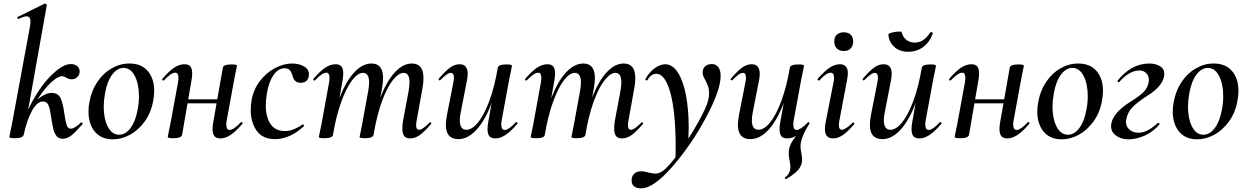

<svg xmlns="http://www.w3.org/2000/svg" viewBox="-20 -745 6790 1046"><path d="M31 1 35 -21Q45 -68 46 -74L143 -599Q146 -616 146 -627Q146 -642 141 -649Q136 -656 125 -656Q111 -656 81 -642H79Q76 -642 74.5 -647Q73 -652 77 -653L223 -725H225Q229 -725 232.5 -722Q236 -719 235 -717L109 -10Q104 8 61 8Q31 8 31 1ZM260 -98Q254 -145 245.5 -168.5Q237 -192 214 -192Q181 -192 153 -139Q125 -86 109 -10L92 -12Q109 -107 158 -196Q207 -285 265.5 -340.5Q324 -396 365 -396Q388 -396 401 -384.5Q414 -373 414 -355Q414 -339 402 -326Q390 -313 370 -313Q355 -313 339 -323Q337 -324 330.5 -327Q324 -330 317 -330Q302 -330 276.5 -311Q251 -292 222.5 -257Q194 -222 170 -177L153 -166Q177 -201 207 -220Q237 -239 261 -239Q297 -239 310.5 -209Q324 -179 331 -123Q337 -81 343.5 -62.5Q350 -44 367 -44Q377 -44 392 -54Q407 -64 420 -77Q421 -78 423 -78Q427 -78 429 -74.5Q431 -71 429 -68Q391 -25 368.5 -7Q346 11 321 11Q300 11 288 -4Q276 -19 271 -40Q266 -61 260 -98Z M462 -138Q462 -165 468 -193Q479 -252 510.5 -299Q542 -346 588 -372.5Q634 -399 685 -399Q750 -399 785 -358Q820 -317 820 -250Q820 -223 814 -193Q802 -129 767.5 -82Q733 -35 687.5 -10.5Q642 14 595 14Q531 14 496.5 -28Q462 -70 462 -138ZM730 -149Q737 -183 737 -221Q737 -287 714.5 -331Q692 -375 653 -375Q619 -375 591.5 -339Q564 -303 552 -236Q545 -194 545 -165Q545 -98 567.5 -54.5Q590 -11 629 -11Q664 -11 691.5 -48Q719 -85 730 -149Z M894 1 898 -21Q908 -68 909 -74L950 -297Q952 -306 952 -321Q952 -349 935 -349Q912 -349 873 -307Q872 -306 870 -306Q867 -306 864.5 -309.5Q862 -313 865 -316Q900 -357 928.5 -376Q957 -395 985 -395Q1007 -395 1017 -383Q1027 -371 1027 -346Q1027 -326 1023 -306L972 -10Q967 8 924 8Q894 8 894 1ZM968 -204H1207L1204 -182H965ZM1138 -41Q1138 -61 1142 -81L1194 -376Q1197 -394 1241 -394Q1271 -394 1271 -387L1267 -367Q1266 -360 1262 -343Q1258 -326 1256 -312L1215 -89Q1213 -80 1213 -66Q1213 -37 1231 -37Q1253 -37 1292 -79Q1293 -80 1295 -80Q1299 -80 1301 -76.5Q1303 -73 1300 -70Q1265 -29 1236.5 -10Q1208 9 1180 9Q1158 9 1148 -3.5Q1138 -16 1138 -41Z M1346 -146Q1346 -170 1351 -202Q1362 -260 1397 -305Q1432 -350 1479 -374.5Q1526 -399 1572 -399Q1608 -399 1635.5 -383.5Q1663 -368 1663 -340Q1663 -319 1651.5 -306.5Q1640 -294 1618 -294Q1598 -294 1587.5 -305Q1577 -316 1573 -335Q1568 -352 1559 -362.5Q1550 -373 1531 -373Q1495 -373 1469.5 -335.5Q1444 -298 1434 -236Q1428 -202 1428 -171Q1428 -107 1454 -69Q1480 -31 1533 -31Q1557 -31 1582.5 -41.5Q1608 -52 1628 -67H1629Q1632 -67 1635 -64Q1638 -61 1636 -58Q1598 -22 1557.5 -4.5Q1517 13 1479 13Q1411 13 1378.5 -32.5Q1346 -78 1346 -146Z M2172 -45Q2172 -66 2176 -89L2206 -248Q2211 -280 2211 -296Q2211 -348 2179 -348Q2152 -348 2120.5 -309Q2089 -270 2061 -193.5Q2033 -117 2015 -10L2000 -11Q2019 -130 2053.5 -217.5Q2088 -305 2132 -352Q2176 -399 2224 -399Q2287 -399 2287 -320Q2287 -292 2282 -267L2250 -89Q2247 -73 2247 -63Q2247 -38 2263 -38Q2273 -38 2287 -48Q2301 -58 2320 -77Q2322 -79 2324 -79Q2327 -79 2329 -75.5Q2331 -72 2328 -69Q2294 -29 2268 -10Q2242 9 2215 9Q2192 9 2182 -4Q2172 -17 2172 -45ZM1717 1 1722 -23 1732 -72 1773 -297Q1775 -306 1775 -321Q1775 -349 1758 -349Q1735 -349 1696 -307Q1695 -306 1693 -306Q1690 -306 1687.5 -309.5Q1685 -313 1688 -316Q1723 -357 1751.5 -376Q1780 -395 1808 -395Q1830 -395 1840 -383Q1850 -371 1850 -346Q1850 -326 1846 -306L1794 -10Q1791 8 1747 8Q1717 8 1717 1ZM1939 1 1944 -23Q1953 -68 1954 -74L1986 -249Q1991 -279 1991 -295Q1991 -348 1957 -348Q1929 -348 1898 -307.5Q1867 -267 1839 -190Q1811 -113 1794 -10L1778 -11Q1797 -128 1831.5 -216Q1866 -304 1910.5 -351.5Q1955 -399 2004 -399Q2067 -399 2067 -319Q2067 -300 2062 -268L2015 -10Q2014 -2 2002 3Q1990 8 1968 8Q1939 8 1939 1Z M2409 -65Q2409 -89 2415 -119L2450 -297Q2453 -312 2453 -322Q2453 -348 2436 -348Q2426 -348 2412 -338Q2398 -328 2379 -309Q2377 -307 2375 -307Q2372 -307 2370 -310.5Q2368 -314 2371 -317Q2406 -358 2431.5 -376.5Q2457 -395 2484 -395Q2528 -395 2528 -342Q2528 -324 2522 -297L2491 -138Q2485 -110 2485 -90Q2485 -38 2521 -38Q2552 -38 2584.5 -78Q2617 -118 2645.5 -194.5Q2674 -271 2692 -376L2708 -375Q2688 -258 2653 -170Q2618 -82 2572.5 -34.5Q2527 13 2477 13Q2409 13 2409 -65ZM2636 -41Q2636 -60 2640 -80L2692 -376Q2695 -394 2739 -394Q2769 -394 2769 -387L2765 -365Q2755 -318 2754 -312L2713 -89Q2711 -80 2711 -66Q2711 -37 2729 -37Q2751 -37 2790 -79Q2791 -80 2793 -80Q2796 -80 2798.5 -76.5Q2801 -73 2798 -70Q2763 -29 2734.5 -10Q2706 9 2678 9Q2656 9 2646 -3Q2636 -15 2636 -41Z M3326 -45Q3326 -66 3330 -89L3360 -248Q3365 -280 3365 -296Q3365 -348 3333 -348Q3306 -348 3274.5 -309Q3243 -270 3215 -193.5Q3187 -117 3169 -10L3154 -11Q3173 -130 3207.5 -217.5Q3242 -305 3286 -352Q3330 -399 3378 -399Q3441 -399 3441 -320Q3441 -292 3436 -267L3404 -89Q3401 -73 3401 -63Q3401 -38 3417 -38Q3427 -38 3441 -48Q3455 -58 3474 -77Q3476 -79 3478 -79Q3481 -79 3483 -75.5Q3485 -72 3482 -69Q3448 -29 3422 -10Q3396 9 3369 9Q3346 9 3336 -4Q3326 -17 3326 -45ZM2871 1 2876 -23 2886 -72 2927 -297Q2929 -306 2929 -321Q2929 -349 2912 -349Q2889 -349 2850 -307Q2849 -306 2847 -306Q2844 -306 2841.5 -309.5Q2839 -313 2842 -316Q2877 -357 2905.5 -376Q2934 -395 2962 -395Q2984 -395 2994 -383Q3004 -371 3004 -346Q3004 -326 3000 -306L2948 -10Q2945 8 2901 8Q2871 8 2871 1ZM3093 1 3098 -23Q3107 -68 3108 -74L3140 -249Q3145 -279 3145 -295Q3145 -348 3111 -348Q3083 -348 3052 -307.5Q3021 -267 2993 -190Q2965 -113 2948 -10L2932 -11Q2951 -128 2985.5 -216Q3020 -304 3064.5 -351.5Q3109 -399 3158 -399Q3221 -399 3221 -319Q3221 -300 3216 -268L3169 -10Q3168 -2 3156 3Q3144 8 3122 8Q3093 8 3093 1Z M3421 238Q3421 214 3435.5 201Q3450 188 3474 188Q3490 188 3513 195Q3537 201 3549 201Q3569 201 3590 187Q3624 163 3679.5 85.5Q3735 8 3782 -76Q3829 -160 3838 -198Q3843 -218 3843 -239Q3843 -259 3838 -273.5Q3833 -288 3823 -308Q3815 -321 3811.5 -330.5Q3808 -340 3808 -351Q3808 -371 3821.5 -383.5Q3835 -396 3858 -396Q3881 -396 3893.5 -379Q3906 -362 3906 -331Q3906 -254 3826 -104.5Q3746 45 3643 163Q3540 281 3474 281Q3421 281 3421 238ZM3661 58Q3661 -133 3632.5 -238Q3604 -343 3555 -343Q3542 -343 3529.5 -334.5Q3517 -326 3508 -310Q3507 -307 3502 -307Q3495 -307 3496 -313Q3514 -349 3545 -372Q3576 -395 3604 -395Q3644 -395 3673 -350Q3702 -305 3717 -226.5Q3732 -148 3732 -50Q3732 -27 3730 23L3660 128Q3661 104 3661 58Z M4000 -65Q4000 -89 4006 -119L4041 -297Q4044 -312 4044 -322Q4044 -348 4027 -348Q4017 -348 4003 -338Q3989 -328 3970 -309Q3968 -307 3966 -307Q3963 -307 3961 -310.5Q3959 -314 3962 -317Q3997 -358 4022.5 -376.5Q4048 -395 4075 -395Q4119 -395 4119 -342Q4119 -324 4113 -297L4082 -138Q4076 -110 4076 -90Q4076 -38 4112 -38Q4143 -38 4175.5 -78Q4208 -118 4236.5 -194.5Q4265 -271 4283 -376L4299 -375Q4279 -258 4244 -170Q4209 -82 4163.5 -34.5Q4118 13 4068 13Q4000 13 4000 -65ZM4262 231Q4259 231 4256.5 227.5Q4254 224 4257 222Q4271 211 4276.5 201Q4282 191 4285 178Q4286 174 4286 166Q4286 155 4282 131Q4277 111 4277 91Q4277 79 4278 73Q4282 48 4296 25Q4310 2 4345 -39L4338 -19Q4303 9 4269 9Q4247 9 4237 -3Q4227 -15 4227 -41Q4227 -60 4231 -80L4283 -376Q4286 -394 4330 -394Q4360 -394 4360 -387L4356 -365Q4346 -318 4345 -312L4304 -89Q4302 -80 4302 -66Q4302 -37 4320 -37Q4330 -37 4346 -47.5Q4362 -58 4381 -78Q4383 -80 4384 -80Q4387 -80 4389 -76.5Q4391 -73 4389 -70Q4341 5 4341 53Q4341 70 4346 90Q4350 114 4350 125Q4350 150 4334 173.5Q4318 197 4263 231Z M4474 -43Q4474 -62 4480 -89L4521 -297Q4524 -311 4524 -321Q4524 -349 4505 -349Q4482 -349 4444 -307Q4443 -306 4441 -306Q4437 -306 4435 -309.5Q4433 -313 4435 -316Q4471 -357 4499.5 -376Q4528 -395 4555 -395Q4599 -395 4599 -346Q4599 -331 4594 -306L4553 -89Q4550 -74 4550 -64Q4550 -38 4567 -38Q4585 -38 4625 -76Q4627 -78 4629 -78Q4632 -78 4634 -74.5Q4636 -71 4633 -68Q4599 -28 4572 -9.5Q4545 9 4518 9Q4474 9 4474 -43ZM4525 -520Q4525 -543 4539 -556Q4553 -569 4577 -569Q4601 -569 4614.5 -556Q4628 -543 4628 -520Q4628 -495 4614.5 -481Q4601 -467 4577 -467Q4553 -467 4539 -481Q4525 -495 4525 -520Z M4719 -65Q4719 -89 4725 -119L4760 -297Q4763 -312 4763 -322Q4763 -348 4746 -348Q4736 -348 4722 -338Q4708 -328 4689 -309Q4687 -307 4685 -307Q4682 -307 4680 -310.5Q4678 -314 4681 -317Q4716 -358 4741.5 -376.5Q4767 -395 4794 -395Q4838 -395 4838 -342Q4838 -324 4832 -297L4801 -138Q4795 -110 4795 -90Q4795 -38 4831 -38Q4862 -38 4894.5 -78Q4927 -118 4955.5 -194.5Q4984 -271 5002 -376L5018 -375Q4998 -258 4963 -170Q4928 -82 4882.5 -34.5Q4837 13 4787 13Q4719 13 4719 -65ZM4946 -41Q4946 -60 4950 -80L5002 -376Q5005 -394 5049 -394Q5079 -394 5079 -387L5075 -365Q5065 -318 5064 -312L5023 -89Q5021 -80 5021 -66Q5021 -37 5039 -37Q5061 -37 5100 -79Q5101 -80 5103 -80Q5106 -80 5108.5 -76.5Q5111 -73 5108 -70Q5073 -29 5044.5 -10Q5016 9 4988 9Q4966 9 4956 -3Q4946 -15 4946 -41ZM4820 -557Q4820 -563 4840.5 -568Q4861 -573 4879 -573Q4892 -573 4892 -570Q4898 -544 4917 -528.5Q4936 -513 4964 -513Q5013 -513 5047 -567Q5050 -570 5053 -570Q5057 -570 5060 -567.5Q5063 -565 5062 -563Q5044 -514 5009 -488.5Q4974 -463 4928 -463Q4880 -463 4851 -490.5Q4822 -518 4820 -557Z M5181 1 5185 -21Q5195 -68 5196 -74L5237 -297Q5239 -306 5239 -321Q5239 -349 5222 -349Q5199 -349 5160 -307Q5159 -306 5157 -306Q5154 -306 5151.5 -309.5Q5149 -313 5152 -316Q5187 -357 5215.5 -376Q5244 -395 5272 -395Q5294 -395 5304 -383Q5314 -371 5314 -346Q5314 -326 5310 -306L5259 -10Q5254 8 5211 8Q5181 8 5181 1ZM5255 -204H5494L5491 -182H5252ZM5425 -41Q5425 -61 5429 -81L5481 -376Q5484 -394 5528 -394Q5558 -394 5558 -387L5554 -367Q5553 -360 5549 -343Q5545 -326 5543 -312L5502 -89Q5500 -80 5500 -66Q5500 -37 5518 -37Q5540 -37 5579 -79Q5580 -80 5582 -80Q5586 -80 5588 -76.5Q5590 -73 5587 -70Q5552 -29 5523.5 -10Q5495 9 5467 9Q5445 9 5435 -3.5Q5425 -16 5425 -41Z M5631 -138Q5631 -165 5637 -193Q5648 -252 5679.5 -299Q5711 -346 5757 -372.5Q5803 -399 5854 -399Q5919 -399 5954 -358Q5989 -317 5989 -250Q5989 -223 5983 -193Q5971 -129 5936.5 -82Q5902 -35 5856.5 -10.5Q5811 14 5764 14Q5700 14 5665.5 -28Q5631 -70 5631 -138ZM5899 -149Q5906 -183 5906 -221Q5906 -287 5883.5 -331Q5861 -375 5822 -375Q5788 -375 5760.5 -339Q5733 -303 5721 -236Q5714 -194 5714 -165Q5714 -98 5736.5 -54.5Q5759 -11 5798 -11Q5833 -11 5860.5 -48Q5888 -85 5899 -149Z M6033 -58Q6033 -67 6034 -71Q6045 -132 6139 -191Q6186 -220 6209 -242.5Q6232 -265 6238 -298Q6239 -302 6239 -310Q6239 -331 6225 -346Q6211 -361 6187 -361Q6133 -361 6077 -298Q6077 -297 6075 -297Q6072 -297 6069 -300Q6066 -303 6068 -305Q6143 -399 6242 -399Q6274 -399 6298.5 -385Q6323 -371 6323 -343Q6323 -335 6322 -330Q6312 -273 6227 -221Q6175 -187 6149 -160.5Q6123 -134 6115 -91Q6114 -88 6114 -81Q6114 -56 6133 -39Q6152 -22 6183 -22Q6231 -22 6287 -75Q6288 -76 6290 -76Q6293 -76 6295.5 -73.5Q6298 -71 6297 -68Q6264 -28 6218 -7Q6172 14 6127 14Q6089 14 6061 -5.5Q6033 -25 6033 -58Z M6369 -138Q6369 -165 6375 -193Q6386 -252 6417.5 -299Q6449 -346 6495 -372.5Q6541 -399 6592 -399Q6657 -399 6692 -358Q6727 -317 6727 -250Q6727 -223 6721 -193Q6709 -129 6674.5 -82Q6640 -35 6594.5 -10.5Q6549 14 6502 14Q6438 14 6403.5 -28Q6369 -70 6369 -138ZM6637 -149Q6644 -183 6644 -221Q6644 -287 6621.5 -331Q6599 -375 6560 -375Q6526 -375 6498.5 -339Q6471 -303 6459 -236Q6452 -194 6452 -165Q6452 -98 6474.5 -54.5Q6497 -11 6536 -11Q6571 -11 6598.5 -48Q6626 -85 6637 -149Z"/></svg>

Font: Cormorant Infant SemiBold
Style: Italic
Weight: 600
Italic angle: -10°
Designer: Christian Thalmann (Catharsis Fonts)
Foundry: Catharsis Fonts
Version: Version 4.000